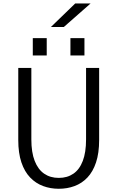

<svg xmlns="http://www.w3.org/2000/svg" viewBox="-20 -1100 690 1130"><path d="M326 11Q277 11 233.8 -5Q190.5 -21 157.5 -55.2Q124.5 -89.5 106 -144.2Q87.5 -199 87.5 -276V-700H164.5V-279.5Q164.5 -203 184.2 -152.8Q204 -102.5 240 -77.8Q276 -53 326 -53Q376 -53 412 -77.8Q448 -102.5 467.2 -152.8Q486.5 -203 486.5 -279.5V-700H563.5V-276Q563.5 -199 545.2 -144.2Q527 -89.5 494.5 -55.2Q462 -21 418.8 -5Q375.5 11 326 11ZM173 -875.5H255V-773.5H173ZM394.5 -875.5H477V-773.5H394.5ZM355.5 -941H279.5L422.5 -1079.5H513Z"/></svg>

Font: Trispace Thin Light
Style: Regular
Weight: 300
Version: Version 1.210